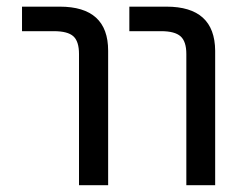

<svg xmlns="http://www.w3.org/2000/svg" viewBox="-20 -544 719 566"><path d="M44.9 -452.1V-524.4H156.2Q298.8 -524.4 298.8 -394.5V2H212.9V-384.8Q212.9 -421.9 196.3 -437Q179.7 -452.1 138.7 -452.1ZM361.3 -452.1V-524.4H470.7Q613.3 -524.4 614.3 -394.5V2H529.3V-384.8Q529.3 -421.9 512.2 -437Q495.1 -452.1 455.1 -452.1Z"/></svg>

Font: Gen Shin Gothic Regular
Style: Regular
Weight: 400
Designer: [Source Han Sans]
Ryoko NISHIZUKA  (kana & ideographs); Paul D. Hunt (Latin, Greek & Cyrillic); Wenlong ZHANG  (bopomofo
Version: Version 1.002.20150607